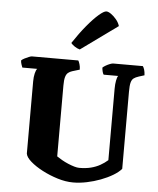

<svg xmlns="http://www.w3.org/2000/svg" viewBox="-64 -1054 911 1108"><g transform="rotate(5 391.5 -500.0)"><path d="M401 0Q358 0 311 -14.5Q264 -29 222 -51Q180 -73 152 -97.5Q124 -122 121 -143V-561Q121 -587 126 -607.5Q131 -628 138 -635H52Q50 -640 46 -651Q42 -662 41 -675Q46 -681 58.5 -687.5Q71 -694 83.5 -699Q96 -704 101 -704H370Q374 -698 378.5 -683.5Q383 -669 383 -652L340 -639Q327 -635 317 -627Q307 -619 302 -602Q297 -585 297 -553V-142Q310 -133 327.5 -123Q345 -113 364 -105Q383 -97 400 -92Q417 -87 429 -87Q467 -87 496.5 -94.5Q526 -102 550 -115.5Q574 -129 593 -146V-560Q593 -586 597 -607Q601 -628 607 -635H523Q519 -640 516 -651Q513 -662 512 -675Q518 -681 530 -688Q542 -695 554 -699.5Q566 -704 572 -704H744Q749 -697 753 -684.5Q757 -672 758 -652L726 -642Q707 -636 696.5 -628Q686 -620 681.5 -602.5Q677 -585 677 -550V-103Q660 -83 629 -64.5Q598 -46 559.5 -31.5Q521 -17 480 -8.5Q439 0 401 0ZM373 -768Q357 -772 342.5 -782Q328 -792 321 -801Q360 -860 397 -904.5Q434 -949 463.5 -974.5Q493 -1000 507 -1000Q518 -1000 534 -989Q550 -978 565 -960Q580 -942 586 -922Z"/></g></svg>

Font: Texturina 12pt Black
Style: Regular
Weight: 900
Designer: Guillermo Torres Carreño
Foundry: Omnibus-Type
Version: Version 1.002